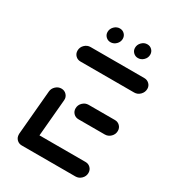

<svg xmlns="http://www.w3.org/2000/svg" viewBox="-162 -742 750 832"><g transform="rotate(30 213.0 -326.0)"><path d="M41.9 -36.3 61.9 -261.5Q63.3 -277 75.4 -288.3Q87.4 -299.6 103.3 -299.6Q118.9 -299.6 129.3 -288.3Q139.6 -277 138.1 -261.5L118.1 -36.3ZM387 -41.5Q387 -24.4 374.6 -12.2Q362.2 0 345.6 0H77Q62.2 0 52.2 -10Q42.2 -20 42.2 -34.8Q42.2 -51.9 54.6 -64.1Q67 -76.3 83.3 -76.3H352.2Q367 -76.3 377 -66.3Q387 -56.3 387 -41.5ZM198.5 -255.9Q198.5 -273 210.9 -285.2Q223.3 -297.4 240 -297.4H371.5Q386.3 -297.4 396.3 -287.4Q406.3 -277.4 406.3 -262.6Q406.3 -245.6 393.9 -233.3Q381.5 -221.1 364.8 -221.1H233.3Q218.5 -221.1 208.5 -231.1Q198.5 -241.1 198.5 -255.9ZM80.7 -477Q80.7 -494.1 93.1 -506.3Q105.6 -518.5 122.2 -518.5H390.7Q405.6 -518.5 415.7 -508.7Q425.9 -498.9 425.9 -484.4Q425.9 -467.4 413.5 -454.8Q401.1 -442.2 384.1 -442.2H115.6Q100.7 -442.2 90.7 -452.2Q80.7 -462.2 80.7 -477ZM290.4 -612.2Q290.4 -628.1 302.2 -640Q314.1 -651.9 329.6 -651.9Q343.7 -651.9 353.1 -642.4Q362.6 -633 362.6 -618.9Q362.6 -603 350.7 -591.3Q338.9 -579.6 323.3 -579.6Q309.6 -579.6 300 -589.1Q290.4 -598.5 290.4 -612.2ZM153 -612.2Q153 -628.1 164.8 -640Q176.7 -651.9 192.2 -651.9Q206.3 -651.9 215.7 -642.4Q225.2 -633 225.2 -618.9Q225.2 -603 213.3 -591.3Q201.5 -579.6 185.9 -579.6Q172.2 -579.6 162.6 -589.1Q153 -598.5 153 -612.2Z"/></g></svg>

Font: 26F Galaxy Sans
Style: Bold Italic
Weight: 700
Italic angle: -5°
Designer: C₂₉H₂₅N₃O₅
Version: Version 1.200